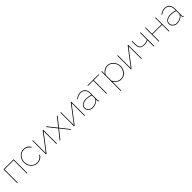

<svg xmlns="http://www.w3.org/2000/svg" viewBox="655 -2729 5143 5143"><g transform="rotate(-45 3227.0 -157.0)"><path d="M468 -519V0H448V-500H104V0H84V-519Z M848 -527Q913 -527 965 -496.5Q1017 -466 1043 -411L1023 -404Q998 -452 950 -479.5Q902 -507 845 -507Q750 -507 684 -436Q618 -365 618 -262Q618 -159 685.5 -84.5Q753 -10 846 -10Q907 -10 962.5 -43Q1018 -76 1030 -119L1050 -113Q1033 -61 975 -25.5Q917 10 849 10Q746 10 672 -70Q598 -150 598 -262Q598 -374 670 -450.5Q742 -527 848 -527Z M1194 -518V-28L1569 -519H1587V0H1567V-483L1197 0H1174V-518Z M1691 -519H1717L1904 -285L1912 -273L1920 -285L2107 -519H2133L1925 -258L2131 0H2105L1920 -232L1912 -244L1904 -232L1719 0H1693L1899 -258Z M2257 -518V-28L2632 -519H2650V0H2630V-483L2260 0H2237V-518Z M2941 10Q2870 10 2821.5 -36Q2773 -82 2773 -149Q2773 -214 2833 -255.5Q2893 -297 2987 -297Q3082 -297 3161 -268V-327Q3161 -408 3114.5 -457.5Q3068 -507 2991 -507Q2914 -507 2823 -443L2811 -459Q2911 -527 2991 -527Q3078 -527 3129.5 -473Q3181 -419 3181 -327V-40Q3181 -20 3197 -20V0Q3186 0 3183 -2Q3161 -10 3161 -40V-88Q3125 -42 3067 -16Q3009 10 2941 10ZM2941 -10Q3008 -10 3063.5 -35Q3119 -60 3146 -102Q3161 -123 3161 -143V-246Q3081 -277 2987 -277Q2900 -277 2846.5 -242Q2793 -207 2793 -149Q2793 -91 2836 -50.5Q2879 -10 2941 -10Z M3485 -500V0H3465V-500H3264V-519H3685V-500Z M4022 10Q3957 10 3901.5 -26Q3846 -62 3810 -119V213H3790V-519H3810V-409Q3843 -461 3899 -494Q3955 -527 4013 -527Q4119 -527 4191 -444.5Q4263 -362 4263 -258Q4263 -148 4195.5 -69Q4128 10 4022 10ZM4022 -10Q4119 -10 4181 -85.5Q4243 -161 4243 -258Q4243 -357 4175.5 -432Q4108 -507 4013 -507Q3949 -507 3881.5 -457.5Q3814 -408 3810 -348V-161Q3839 -96 3897 -53Q3955 -10 4022 -10Z M4413 -518V-28L4788 -519H4806V0H4786V-483L4416 0H4393V-518Z M5278 -519V0H5257V-239Q5190 -206 5107 -206Q5018 -206 4977.5 -250Q4937 -294 4937 -388V-519H4957V-390Q4957 -303 4991.5 -264Q5026 -225 5103 -225Q5199 -225 5257 -261V-519Z M5466 -519V-275H5826V-519H5846V0H5826V-256H5466V0H5446V-519Z M6137 10Q6066 10 6017.5 -36Q5969 -82 5969 -149Q5969 -214 6029 -255.5Q6089 -297 6183 -297Q6278 -297 6357 -268V-327Q6357 -408 6310.5 -457.5Q6264 -507 6187 -507Q6110 -507 6019 -443L6007 -459Q6107 -527 6187 -527Q6274 -527 6325.5 -473Q6377 -419 6377 -327V-40Q6377 -20 6393 -20V0Q6382 0 6379 -2Q6357 -10 6357 -40V-88Q6321 -42 6263 -16Q6205 10 6137 10ZM6137 -10Q6204 -10 6259.5 -35Q6315 -60 6342 -102Q6357 -123 6357 -143V-246Q6277 -277 6183 -277Q6096 -277 6042.5 -242Q5989 -207 5989 -149Q5989 -91 6032 -50.5Q6075 -10 6137 -10Z"/></g></svg>

Font: Raleway
Style: Thin
Weight: 100
Designer: Matt McInerney, Pablo Impallari, Rodrigo Fuenzalida
Foundry: Matt McInerney, Pablo Impallari, Rodrigo Fuenzalida
Version: Version 3.000